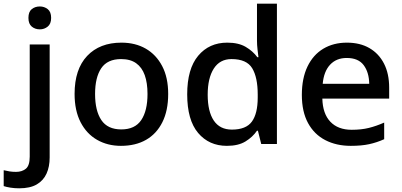

<svg xmlns="http://www.w3.org/2000/svg" viewBox="-78 -780 2176 1040"><path d="M26 240Q1 240 -21 236.5Q-43 233 -58 228V142Q-42 146 -26 148.5Q-10 151 9 151Q41 151 62 134Q83 117 83 68V-539H191V73Q191 123 174 160.5Q157 198 121 219Q85 240 26 240ZM76 -683Q76 -716 94 -730.5Q112 -745 138 -745Q162 -745 180.5 -730.5Q199 -716 199 -683Q199 -651 180.5 -636Q162 -621 138 -621Q112 -621 94 -636Q76 -651 76 -683Z M833 -271Q833 -181 801.5 -118Q770 -55 713 -22.5Q656 10 577 10Q505 10 448 -22.5Q391 -55 358.5 -118Q326 -181 326 -271Q326 -405 394 -477Q462 -549 580 -549Q655 -549 711.5 -516.5Q768 -484 800.5 -422Q833 -360 833 -271ZM437 -271Q437 -180 471 -129.5Q505 -79 579 -79Q653 -79 687 -129.5Q721 -180 721 -271Q721 -331 706 -373Q691 -415 659.5 -437.5Q628 -460 578 -460Q504 -460 470.5 -410.5Q437 -361 437 -271Z M1151 10Q1054 10 995 -60Q936 -130 936 -269Q936 -407 995.5 -478Q1055 -549 1153 -549Q1214 -549 1253 -526Q1292 -503 1316 -470H1322Q1320 -484 1317 -511Q1314 -538 1314 -559V-760H1422V0H1337L1319 -72H1314Q1291 -38 1252 -14Q1213 10 1151 10ZM1178 -78Q1255 -78 1286.5 -121.5Q1318 -165 1318 -252V-268Q1318 -361 1288 -410.5Q1258 -460 1176 -460Q1113 -460 1080 -408.5Q1047 -357 1047 -267Q1047 -176 1080 -127Q1113 -78 1178 -78Z M1801 -549Q1872 -549 1923 -519.5Q1974 -490 2002 -435.5Q2030 -381 2030 -305V-246H1668Q1670 -164 1711.5 -120.5Q1753 -77 1827 -77Q1879 -77 1919.5 -87Q1960 -97 2003 -116V-26Q1963 -8 1921.5 1Q1880 10 1822 10Q1744 10 1684 -21Q1624 -52 1590.5 -113.5Q1557 -175 1557 -266Q1557 -356 1587.5 -419.5Q1618 -483 1673 -516Q1728 -549 1801 -549ZM1800 -466Q1744 -466 1710 -429.5Q1676 -393 1670 -326H1922Q1921 -388 1892 -427Q1863 -466 1800 -466Z"/></svg>

Font: Noto Traditional Nushu Medium
Style: Regular
Weight: 500
Version: Version 2.003